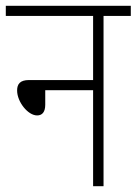

<svg xmlns="http://www.w3.org/2000/svg" viewBox="-20 -642 471 662"><path d="M0 -622V-587H301V-366H80C49 -366 39 -352 39 -330C39 -291 76 -244 108 -244C125 -244 136 -255 136 -281V-331H301V0H337V-587H431V-622Z"/></svg>

Font: Noto Sans Condensed ExtraLight
Style: Regular
Weight: 200
Width: 3
Designer: Monotype Design Team
Foundry: Monotype Imaging Inc.
Version: Version 2.013